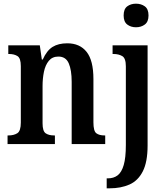

<svg xmlns="http://www.w3.org/2000/svg" viewBox="-20 -782 899 1042"><path d="M718 -634Q690 -634 670.5 -649Q651 -664 651 -698Q651 -733 670.5 -747.5Q690 -762 718 -762Q746 -762 766 -747.5Q786 -733 786 -698Q786 -664 766 -649Q746 -634 718 -634ZM559 240V186H565Q597 186 618.5 169.5Q640 153 651.5 113.5Q663 74 663 5V-422Q663 -466 643.5 -477.5Q624 -489 596 -489H591V-536H781V8Q781 97 755 148Q729 199 682.5 219.5Q636 240 575 240ZM21 0V-47H26Q55 -47 74 -59Q93 -71 93 -117V-423Q93 -466 75 -477.5Q57 -489 29 -489H25V-536H196L207 -459H212Q234 -508 265.5 -527.5Q297 -547 345 -547Q413 -547 450 -500.5Q487 -454 487 -353V-118Q487 -71 502.5 -59Q518 -47 547 -47H551V0H369V-338Q369 -402 353 -438.5Q337 -475 297 -475Q264 -475 245 -452Q226 -429 218.5 -392.5Q211 -356 211 -315V-113Q211 -70 228 -58.5Q245 -47 273 -47H278V0Z"/></svg>

Font: Noto Serif Condensed SemiBold
Style: Regular
Weight: 600
Width: 3
Designer: Monotype Design Team
Foundry: Monotype Imaging Inc.
Version: Version 2.013